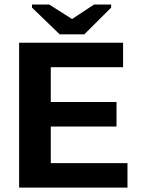

<svg xmlns="http://www.w3.org/2000/svg" viewBox="-20 -853 640 873"><path d="M66.9 0V-658.7H539.6V-547.4H210.9V-389.2H509.8V-277.8H210.9V-111.3H559.6V0ZM363.3 -696.8H251.5L125.5 -818.4V-832.5H203.6L306.6 -767.1H308.6L407.7 -832.5H485.4V-818.4Z"/></svg>

Font: Liberation Mono
Style: Bold
Weight: 700
Monospace: yes
Designer: Steve Matteson
Foundry: Ascender Corporation
Version: Version 2.1.5